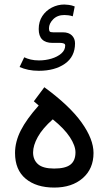

<svg xmlns="http://www.w3.org/2000/svg" viewBox="-20 -849 490 867"><path d="M89.4 -590.3Q102.5 -584 118.9 -580.1Q135.3 -576.2 156.2 -576.2Q185.1 -576.2 212.2 -584.2Q239.3 -592.3 256.8 -607.4Q274.4 -622.6 274.4 -643.6Q274.4 -650.4 267.6 -652.8Q260.7 -655.3 252.4 -655.3H217.3Q154.8 -655.3 154.8 -717.8Q154.8 -751.5 171.1 -776.4Q187.5 -801.3 214.1 -814.9Q240.7 -828.6 270.5 -828.6Q277.8 -828.6 291 -826.9Q304.2 -825.2 317.4 -819.8L308.6 -775.4Q298.3 -778.8 288.3 -780Q278.3 -781.2 270.5 -781.2Q239.3 -781.2 220.2 -762Q201.2 -742.7 201.2 -721.2Q201.2 -710.9 204.3 -707Q207.5 -703.1 219.7 -703.1H263.7Q290.5 -703.1 304.7 -689Q318.8 -674.8 318.8 -653.3Q318.8 -593.3 273.2 -561.3Q227.5 -529.3 155.3 -529.3Q129.4 -529.3 107.7 -533.9Q85.9 -538.6 68.4 -546.4ZM180.2 -455.1Q293.9 -372.1 348.1 -296.4Q402.3 -220.7 402.3 -158.2Q402.3 -86.9 353.5 -44.4Q304.7 -2 225.1 -2Q144 -2 95.9 -42Q47.9 -82 47.9 -158.2Q47.9 -209 74 -260.3Q100.1 -311.5 154.8 -372.6L132.8 -391.6ZM218.3 -310.1Q172.4 -269.5 150.9 -231Q129.4 -192.4 129.4 -160.6Q129.4 -127 151.9 -107.4Q174.3 -87.9 224.6 -87.9Q275.4 -87.9 298.1 -105.7Q320.8 -123.5 320.8 -161.1Q320.8 -190.9 295.7 -229.5Q270.5 -268.1 218.3 -310.1Z"/></svg>

Font: Vazir WOL
Style: Regular-WOL
Weight: 400
Designer: Saber Rastikerdar
Foundry: Saber Rastikerdar
Version: Version 27.2.2